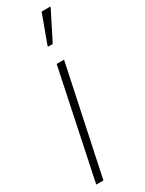

<svg xmlns="http://www.w3.org/2000/svg" viewBox="-195 -757 597 788"><g transform="rotate(-30 103.5 -363.5)"><path d="M5 0 112 -510H147L39 0ZM117 -589V-594L166 -727H207L206 -722L139 -589Z"/></g></svg>

Font: Saira ExtraCondensed Thin
Style: Italic
Weight: 250
Width: 2
Italic angle: -12°
Designer: Hector Gatti with collaboration of the Omnibus-Type team
Foundry: Omnibus-Type
Version: Version 1.101